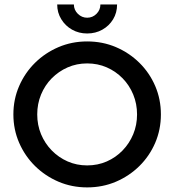

<svg xmlns="http://www.w3.org/2000/svg" viewBox="-20 -822 776 855"><path d="M368.1 12.5Q300 12.5 240.6 -12.8Q181.2 -38.2 136.1 -82.6Q91 -127.1 65.3 -186.1Q39.6 -245.1 39.6 -312.5Q39.6 -379.9 65.3 -438.9Q91 -497.9 136.1 -542.4Q181.2 -586.8 240.6 -612.2Q300 -637.5 368.1 -637.5Q436.8 -637.5 496.2 -612.2Q555.6 -586.8 600.7 -542.4Q645.8 -497.9 671.2 -438.9Q696.5 -379.9 696.5 -312.5Q696.5 -245.1 671.2 -186.1Q645.8 -127.1 600.7 -82.6Q555.6 -38.2 496.2 -12.8Q436.8 12.5 368.1 12.5ZM368.1 -85.4Q415.3 -85.4 455.6 -103.1Q495.8 -120.8 526 -152.1Q556.2 -183.3 573.3 -224.3Q590.3 -265.3 590.3 -312.5Q590.3 -359.7 573.3 -401Q556.2 -442.4 526 -473.3Q495.8 -504.2 455.6 -521.9Q415.3 -539.6 368.1 -539.6Q321.5 -539.6 281.2 -521.9Q241 -504.2 210.4 -473.3Q179.9 -442.4 162.8 -401Q145.8 -359.7 145.8 -312.5Q145.8 -265.3 162.8 -224.3Q179.9 -183.3 210.4 -152.1Q241 -120.8 281.2 -103.1Q321.5 -85.4 368.1 -85.4ZM368.1 -672.9Q331.2 -672.9 301 -689.9Q270.8 -706.9 252.8 -736.5Q234.7 -766 234.7 -802.1H309Q309 -777.8 326.7 -760.4Q344.4 -743.1 368.1 -743.1Q392.4 -743.1 409.7 -760.4Q427.1 -777.8 427.1 -802.1H501.4Q501.4 -765.3 483.7 -736.1Q466 -706.9 435.8 -689.9Q405.6 -672.9 368.1 -672.9Z"/></svg>

Font: Afacad Flux Medium
Style: Regular
Weight: 500
Designer: Kristian Moeller
Foundry: Dicotype
Version: Version 1.100